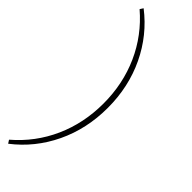

<svg xmlns="http://www.w3.org/2000/svg" viewBox="-314 -735 940 940"><g transform="rotate(45 155.5 -265.0)"><path d="M17 -734Q122 -653 180 -531.5Q238 -410 238 -265Q238 -120 180 1.5Q122 123 17 204L6 187Q104 103 156 -13Q208 -129 208 -265Q208 -401 156 -517Q104 -633 6 -717Z"/></g></svg>

Font: Piazzolla Thin
Style: Regular
Weight: 100
Designer: Juan Pablo del Peral
Foundry: Huerta Tipografica
Version: Version 1.330